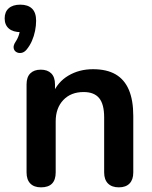

<svg xmlns="http://www.w3.org/2000/svg" viewBox="-49 -796 654 824"><path d="M65 -583Q55 -571 42.5 -569Q30 -567 20.5 -573Q11 -579 9.5 -590.5Q8 -602 18 -617Q28 -632 33 -649Q38 -666 38 -679L41 -658Q7 -658 -11 -673.5Q-29 -689 -29 -717Q-29 -745 -11.5 -760.5Q6 -776 38 -776Q71 -776 88.5 -759Q106 -742 106 -707Q106 -686 101.5 -663.5Q97 -641 88 -620.5Q79 -600 65 -583ZM127 8Q97 8 81 -8.5Q65 -25 65 -56V-434Q65 -465 81 -481Q97 -497 126 -497Q155 -497 171 -481Q187 -465 187 -434V-366L176 -391Q198 -444 244.5 -471.5Q291 -499 350 -499Q409 -499 447 -477Q485 -455 504 -410.5Q523 -366 523 -298V-56Q523 -25 507 -8.5Q491 8 461 8Q431 8 414.5 -8.5Q398 -25 398 -56V-292Q398 -349 376.5 -375Q355 -401 310 -401Q255 -401 222.5 -366.5Q190 -332 190 -275V-56Q190 8 127 8Z"/></svg>

Font: Nunito ExtraLight
Style: Bold
Weight: 700
Version: Version 3.602